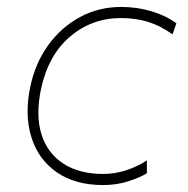

<svg xmlns="http://www.w3.org/2000/svg" viewBox="-20 -524 542 553"><path d="M277 9Q196.5 9 143.5 -27.8Q90.5 -64.5 70.5 -128.5Q59.5 -163.5 59.5 -203.5Q59.5 -236.5 67 -273Q81 -341 118.2 -393Q155.5 -445 209.8 -474.5Q264 -504 329 -504Q375 -504 416.5 -491.5Q458 -479 488 -457L477 -425Q442 -450 406.5 -461Q371 -472 328 -472Q245 -472 182 -418.8Q119 -365.5 98 -267Q90.5 -231 90.5 -199.5Q90.5 -165.5 99.5 -137Q117 -82 162.8 -52.5Q208.5 -23 277 -23Q311 -23 343.2 -33.5Q375.5 -44 403 -62V-25Q383 -12.5 349.5 -1.8Q316 9 277 9Z"/></svg>

Font: Heraclito Thin
Style: Italic
Weight: 100
Italic angle: -12°
Designer: Kostas Bartsokas (font) & Cristiano Sobral (main changes)
Foundry: Kostas Bartsokas (font) & Cristiano Sobral (main changes)
Version: Version 1.00;July 8, 2020;FontCreator 13.0.0.2655 64-bit